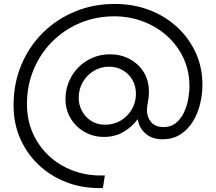

<svg xmlns="http://www.w3.org/2000/svg" viewBox="-20 -740 1096 976"><path d="M483 216Q394 216 315.5 185.5Q237 155 177 98.5Q117 42 83 -35Q49 -112 49 -205Q49 -315 88 -409Q127 -503 197.5 -573Q268 -643 361.5 -681.5Q455 -720 564 -720Q656 -720 736.5 -690Q817 -660 878 -604.5Q939 -549 974 -474Q1009 -399 1009 -309Q1009 -262 997.5 -213Q986 -164 961 -123Q936 -82 897.5 -57Q859 -32 805 -32Q753 -32 720 -61Q687 -90 680 -134Q648 -92 605.5 -68Q563 -44 509 -44Q454 -44 409.5 -69.5Q365 -95 339 -138.5Q313 -182 313 -237Q313 -284 330.5 -325.5Q348 -367 379 -398Q410 -429 451 -446.5Q492 -464 539 -464Q593 -464 638 -440.5Q683 -417 710 -374Q737 -331 737 -273Q737 -245 732 -221.5Q727 -198 727 -180Q727 -144 748.5 -119Q770 -94 812 -94Q849 -94 874 -114.5Q899 -135 914.5 -167Q930 -199 936.5 -235Q943 -271 943 -302Q943 -380 912.5 -445Q882 -510 829 -557.5Q776 -605 707 -631Q638 -657 561 -657Q467 -657 386.5 -623Q306 -589 245.5 -528.5Q185 -468 151 -386.5Q117 -305 117 -211Q117 -131 146.5 -64Q176 3 228 51.5Q280 100 347.5 126Q415 152 492 152H513L503 216ZM514 -106Q558 -106 593.5 -127Q629 -148 650 -184Q671 -220 671 -263Q671 -303 653 -334Q635 -365 604 -383Q573 -401 534 -401Q492 -401 456.5 -379.5Q421 -358 400.5 -322Q380 -286 380 -242Q380 -207 397 -175.5Q414 -144 444 -125Q474 -106 514 -106Z"/></svg>

Font: MuseoModerno Light
Style: Italic
Weight: 300
Italic angle: -9°
Designer: Pablo Cosgaya, Héctor Gatti, Marcela Romero, and the Authors of The MuseoModerno Project.
Foundry: Omnibus-Type Team
Version: Version 1.003